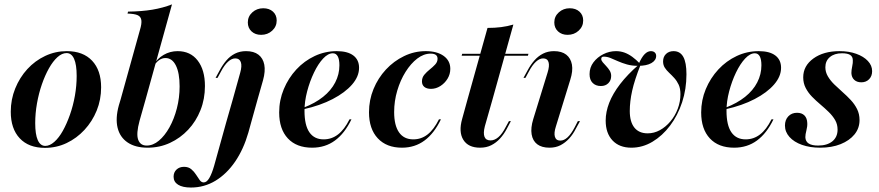

<svg xmlns="http://www.w3.org/2000/svg" viewBox="-20 -661 4002 874"><path d="M184.7 12.1Q110.5 12.1 69.8 -31.5Q29 -75 29 -152.4Q29 -208.1 49.2 -258.1Q69.4 -308.1 104.4 -346.4Q139.5 -384.7 185.9 -406.5Q232.3 -428.2 283.9 -428.2Q358.1 -428.2 399.2 -384.7Q440.3 -341.1 440.3 -263.7Q440.3 -207.3 420.2 -157.7Q400 -108.1 364.5 -69.8Q329 -31.5 283.1 -9.7Q237.1 12.1 184.7 12.1ZM186.3 3.2Q206.5 3.2 227.4 -15.3Q248.4 -33.9 266.1 -65.7Q283.9 -97.6 298.4 -138.7Q312.9 -179.8 321 -225.4Q329 -271 329 -315.3Q329 -366.9 317.3 -393.1Q305.6 -419.4 283.1 -419.4Q262.1 -419.4 241.5 -400.8Q221 -382.3 202.8 -350Q184.7 -317.7 170.6 -277Q156.5 -236.3 148.4 -190.7Q140.3 -145.2 140.3 -100.8Q140.3 -49.2 152 -23Q163.7 3.2 186.3 3.2Z M652.4 11.3Q596 11.3 560.9 -12.5Q525.8 -36.3 515.3 -79.4Q504.8 -122.6 521 -181.5L529 -208.1H642.7L615.3 -111.3Q599.2 -52.4 608.9 -25.4Q618.5 1.6 647.6 1.6Q676.6 1.6 703.2 -20.6Q729.8 -42.7 751.2 -81Q772.6 -119.4 785.1 -167.7Q797.6 -216.1 797.6 -267.7Q797.6 -329 780.6 -362.9Q763.7 -396.8 733.1 -396.8Q717.7 -396.8 704 -387.1Q690.3 -377.4 679 -358.1V-365.3Q696 -394.4 725 -411.3Q754 -428.2 788.7 -428.2Q846.8 -428.2 879.8 -385.5Q912.9 -342.7 912.9 -269.4Q912.9 -210.5 892.7 -159.7Q872.6 -108.9 836.7 -70.6Q800.8 -32.3 753.6 -10.5Q706.5 11.3 652.4 11.3ZM529 -208.1 616.9 -524.2Q625.8 -553.2 623.4 -569.4Q621 -585.5 606.5 -591.9Q591.9 -598.4 560.5 -599.2L562.9 -608.1Q625 -608.9 673.4 -616.9Q721.8 -625 762.9 -641.1L642.7 -208.1Z M1039.5 -208.1 1073.4 -329.8Q1082.3 -361.3 1076.2 -378.2Q1070.2 -395.2 1050.8 -395.2Q1034.7 -395.2 1018.1 -380.2Q1001.6 -365.3 985.5 -334.7L970.2 -306.5H961.3L979.8 -340.3Q993.5 -366.1 1010.5 -385.9Q1027.4 -405.6 1049.6 -416.9Q1071.8 -428.2 1100 -428.2Q1135.5 -428.2 1156.5 -412.1Q1177.4 -396 1183.1 -366.5Q1188.7 -337.1 1177.4 -296L1152.4 -208.1ZM1123.4 -104 1110.5 -57.3Q1088.7 18.5 1050.4 74.6Q1012.1 130.6 960.9 161.7Q909.7 192.7 849.2 192.7Q811.3 192.7 790.7 179.8Q770.2 166.9 770.2 143.5Q770.2 123.4 783.5 110.9Q796.8 98.4 817.7 98.4Q837.9 98.4 850.8 109.3Q863.7 120.2 872.6 134.3Q881.5 148.4 889.1 158.9Q896.8 169.4 907.3 169.4Q921 169.4 932.7 149.6Q944.4 129.8 954.8 93.5L1009.7 -104L1039.5 -208.1H1152.4ZM1168.5 -502.4Q1141.9 -502.4 1125 -518.1Q1108.1 -533.9 1108.1 -558.9Q1108.1 -586.3 1128.6 -604.8Q1149.2 -623.4 1178.2 -623.4Q1205.6 -623.4 1222.6 -608.1Q1239.5 -592.7 1239.5 -567.7Q1239.5 -540.3 1219 -521.4Q1198.4 -502.4 1168.5 -502.4Z M1400.8 11.3Q1329.8 11.3 1290.3 -31Q1250.8 -73.4 1250.8 -149.2Q1250.8 -204.8 1271.8 -255.2Q1292.7 -305.6 1329 -344.8Q1365.3 -383.9 1412.5 -406Q1459.7 -428.2 1512.9 -428.2Q1562.1 -428.2 1588.3 -408.5Q1614.5 -388.7 1614.5 -352.4Q1614.5 -312.9 1582.7 -276.2Q1550.8 -239.5 1494.4 -210.1Q1437.9 -180.6 1362.1 -163.7V-171Q1414.5 -191.1 1450.8 -220.2Q1487.1 -249.2 1506 -285.9Q1525 -322.6 1525 -363.7Q1525 -391.1 1517.3 -404.8Q1509.7 -418.5 1495.2 -418.5Q1473.4 -418.5 1450.8 -394.4Q1428.2 -370.2 1409.3 -330.6Q1390.3 -291.1 1378.2 -245.2Q1366.1 -199.2 1366.1 -156.5Q1366.1 -91.1 1388.3 -58.9Q1410.5 -26.6 1453.2 -26.6Q1489.5 -26.6 1518.5 -48.8Q1547.6 -71 1571 -117.7H1579.8Q1549.2 -54 1504.8 -21.4Q1460.5 11.3 1400.8 11.3Z M1809.7 11.3Q1739.5 11.3 1699.6 -31.5Q1659.7 -74.2 1659.7 -150Q1659.7 -205.6 1680.2 -255.6Q1700.8 -305.6 1736.7 -344.4Q1772.6 -383.1 1819.4 -405.6Q1866.1 -428.2 1917.7 -428.2Q1969.4 -428.2 1999.6 -406.5Q2029.8 -384.7 2029.8 -347.6Q2029.8 -323.4 2017.3 -302.8Q2004.8 -282.3 1984.7 -269.4Q1964.5 -256.5 1941.9 -256.5Q1922.6 -256.5 1911.7 -265.3Q1900.8 -274.2 1900.8 -290.3Q1900.8 -308.1 1911.7 -321Q1922.6 -333.9 1936.3 -344.8Q1950 -355.6 1960.9 -367.3Q1971.8 -379 1971.8 -393.5Q1971.8 -416.9 1940.3 -416.9Q1908.9 -416.9 1879.4 -394.4Q1850 -371.8 1826.2 -333.9Q1802.4 -296 1788.3 -248.4Q1774.2 -200.8 1774.2 -150.8Q1774.2 -90.3 1796.4 -58.5Q1818.5 -26.6 1861.3 -26.6Q1897.6 -26.6 1926.2 -48.8Q1954.8 -71 1978.2 -117.7H1987.1Q1956.5 -54 1912.5 -21.4Q1868.5 11.3 1809.7 11.3Z M2108.1 -208.1 2199.2 -533.9Q2232.3 -533.9 2260.9 -537.5Q2289.5 -541.1 2316.9 -549.2L2221.8 -208.1ZM2081.5 -407.3 2083.9 -416.1H2385.5L2383.1 -407.3ZM2165.3 11.3Q2111.3 11.3 2089.1 -24.6Q2066.9 -60.5 2083.9 -120.2L2108.1 -208.1H2221.8L2187.1 -86.3Q2179 -54.8 2185.5 -38.3Q2191.9 -21.8 2212.9 -21.8Q2231.5 -21.8 2248.8 -36.7Q2266.1 -51.6 2282.3 -83.1L2296.8 -109.7H2305.6L2286.3 -73.4Q2273.4 -49.2 2256 -30.2Q2238.7 -11.3 2216.5 0Q2194.4 11.3 2165.3 11.3Z M2510.5 -85.5Q2500.8 -55.6 2506 -38.3Q2511.3 -21 2530.6 -21Q2547.6 -21 2563.7 -35.9Q2579.8 -50.8 2596 -81.5L2610.5 -109.7H2620.2L2601.6 -75.8Q2588.7 -50 2571 -30.6Q2553.2 -11.3 2531.5 0Q2509.7 11.3 2481.5 11.3Q2446 11.3 2425.4 -4.4Q2404.8 -20.2 2400 -49.6Q2395.2 -79 2407.3 -118.5L2472.6 -330.6Q2482.3 -361.3 2477 -378.2Q2471.8 -395.2 2452.4 -395.2Q2436.3 -395.2 2419.8 -380.2Q2403.2 -365.3 2387.1 -334.7L2371.8 -306.5H2362.9L2381.5 -340.3Q2395.2 -366.1 2412.5 -385.9Q2429.8 -405.6 2452 -416.9Q2474.2 -428.2 2501.6 -428.2Q2537.1 -428.2 2557.7 -412.1Q2578.2 -396 2583.5 -366.9Q2588.7 -337.9 2575.8 -297.6ZM2563.7 -502.4Q2537.1 -502.4 2520.2 -518.1Q2503.2 -533.9 2503.2 -558.9Q2503.2 -586.3 2523.8 -604.8Q2544.4 -623.4 2573.4 -623.4Q2600.8 -623.4 2617.7 -608.1Q2634.7 -592.7 2634.7 -567.7Q2634.7 -540.3 2614.1 -521.4Q2593.5 -502.4 2563.7 -502.4Z M2854 11.3Q2799.2 11.3 2768.1 -21.8Q2737.1 -54.8 2737.1 -112.1Q2737.1 -151.6 2753.2 -193.1Q2769.4 -234.7 2802.8 -278.2Q2836.3 -321.8 2887.1 -366.1H2896Q2868.5 -296.8 2857.7 -248Q2846.8 -199.2 2846.8 -155.6Q2846.8 -106.5 2867.7 -80.2Q2888.7 -54 2928.2 -54Q2957.3 -54 2983.9 -68.5Q3010.5 -83.1 3031.9 -108.5Q3053.2 -133.9 3065.3 -166.1Q3077.4 -198.4 3077.4 -232.3Q3077.4 -258.1 3069.4 -275.4Q3061.3 -292.7 3049.6 -305.6Q3037.9 -318.5 3025.8 -329.8Q3013.7 -341.1 3006 -353.2Q2998.4 -365.3 2998.4 -381.5Q2998.4 -402.4 3011.7 -415.3Q3025 -428.2 3046 -428.2Q3075.8 -428.2 3090.3 -402.4Q3104.8 -376.6 3104.8 -322.6Q3104.8 -255.6 3085.1 -195.6Q3065.3 -135.5 3030.2 -89.1Q2995.2 -42.7 2950 -15.7Q2904.8 11.3 2854 11.3ZM2715.3 -269.4Q2691.9 -269.4 2677.8 -283.5Q2663.7 -297.6 2663.7 -323.4Q2663.7 -354 2681.5 -377.4Q2699.2 -400.8 2726.6 -414.5Q2754 -428.2 2783.9 -428.2Q2804 -428.2 2822.2 -421.8Q2840.3 -415.3 2858.1 -402.4Q2875.8 -389.5 2893.5 -371L2886.3 -367.7Q2900.8 -400.8 2914.5 -414.5Q2928.2 -428.2 2942.7 -428.2Q2954 -428.2 2960.5 -422.2Q2966.9 -416.1 2966.9 -406.5Q2966.9 -386.3 2945.2 -373.8Q2923.4 -361.3 2884.7 -361.3Q2856.5 -361.3 2833.9 -367.7Q2811.3 -374.2 2793.1 -382.3Q2775 -390.3 2759.3 -396.8Q2743.5 -403.2 2728.2 -403.2Q2716.9 -403.2 2716.9 -392.7Q2716.9 -385.5 2723.8 -377.4Q2730.6 -369.4 2739.5 -360.1Q2748.4 -350.8 2755.2 -339.9Q2762.1 -329 2762.1 -315.3Q2762.1 -295.2 2749.2 -282.3Q2736.3 -269.4 2715.3 -269.4Z M3321.8 11.3Q3250.8 11.3 3211.3 -31Q3171.8 -73.4 3171.8 -149.2Q3171.8 -204.8 3192.7 -255.2Q3213.7 -305.6 3250 -344.8Q3286.3 -383.9 3333.5 -406Q3380.6 -428.2 3433.9 -428.2Q3483.1 -428.2 3509.3 -408.5Q3535.5 -388.7 3535.5 -352.4Q3535.5 -312.9 3503.6 -276.2Q3471.8 -239.5 3415.3 -210.1Q3358.9 -180.6 3283.1 -163.7V-171Q3335.5 -191.1 3371.8 -220.2Q3408.1 -249.2 3427 -285.9Q3446 -322.6 3446 -363.7Q3446 -391.1 3438.3 -404.8Q3430.6 -418.5 3416.1 -418.5Q3394.4 -418.5 3371.8 -394.4Q3349.2 -370.2 3330.2 -330.6Q3311.3 -291.1 3299.2 -245.2Q3287.1 -199.2 3287.1 -156.5Q3287.1 -91.1 3309.3 -58.9Q3331.5 -26.6 3374.2 -26.6Q3410.5 -26.6 3439.5 -48.8Q3468.5 -71 3491.9 -117.7H3500.8Q3470.2 -54 3425.8 -21.4Q3381.5 11.3 3321.8 11.3Z M3713.7 11.3Q3666.9 11.3 3630.6 -1.6Q3594.4 -14.5 3573.8 -37.5Q3553.2 -60.5 3553.2 -89.5Q3553.2 -115.3 3568.5 -131.5Q3583.9 -147.6 3608.1 -147.6Q3629.8 -147.6 3641.9 -135.5Q3654 -123.4 3654.8 -100.8Q3655.6 -85.5 3650.8 -67.3Q3646 -49.2 3646 -36.3Q3646.8 -16.9 3661.3 -7.7Q3675.8 1.6 3704 1.6Q3745.2 1.6 3769 -17.7Q3792.7 -37.1 3792.7 -71Q3792.7 -95.2 3781.5 -114.5Q3770.2 -133.9 3752.4 -151.2Q3734.7 -168.5 3714.5 -185.5Q3694.4 -202.4 3676.6 -220.6Q3658.9 -238.7 3647.6 -260.5Q3636.3 -282.3 3636.3 -308.9Q3636.3 -361.3 3682.7 -394.8Q3729 -428.2 3801.6 -428.2Q3844.4 -428.2 3877.8 -416.1Q3911.3 -404 3930.6 -383.5Q3950 -362.9 3950 -337.1Q3950 -314.5 3936.3 -300.4Q3922.6 -286.3 3900.8 -286.3Q3880.6 -286.3 3868.5 -297.6Q3856.5 -308.9 3855.6 -328.2Q3855.6 -341.9 3859.3 -358.9Q3862.9 -375.8 3862.1 -386.3Q3862.1 -403.2 3850 -410.9Q3837.9 -418.5 3812.9 -418.5Q3778.2 -418.5 3757.7 -401.2Q3737.1 -383.9 3737.1 -354.8Q3737.1 -333.1 3748.4 -313.7Q3759.7 -294.4 3777.4 -277Q3795.2 -259.7 3814.9 -242.3Q3834.7 -225 3852.4 -206Q3870.2 -187.1 3881.5 -164.5Q3892.7 -141.9 3892.7 -114.5Q3892.7 -77.4 3869.8 -49.2Q3846.8 -21 3806.5 -4.8Q3766.1 11.3 3713.7 11.3Z"/></svg>

Font: Playfair 144pt
Style: Bold Italic
Weight: 700
Italic angle: -15.6°
Designer: Claus Eggers Sørensen
Foundry: Claus Eggers Sørensen
Version: Version 2.203